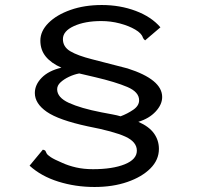

<svg xmlns="http://www.w3.org/2000/svg" viewBox="-20 -692 790 766"><path d="M357 54Q281 54 212.5 32.5Q144 11 98 -31L151 -95Q160 -93 161.5 -89.5Q163 -86 166 -80Q169 -74 182.5 -65Q196 -56 229 -42Q253 -31 283.5 -24Q314 -17 351 -17Q429 -17 477.5 -36.5Q526 -56 526 -91Q526 -126 480 -147Q434 -168 330 -188Q214 -213 166.5 -246Q119 -279 119 -321Q119 -354 146.5 -382Q174 -410 225 -422Q184 -440 162.5 -466.5Q141 -493 141 -530Q141 -568 173.5 -600.5Q206 -633 261.5 -652.5Q317 -672 386 -672Q459 -672 521.5 -648.5Q584 -625 620 -583L559 -531Q553 -535 550 -542Q545 -559 519.5 -574Q494 -589 458 -598.5Q422 -608 384 -608Q319 -608 275 -588Q231 -568 231 -536Q231 -505 260.5 -487.5Q290 -470 347.5 -455.5Q405 -441 489 -419Q627 -375 627 -305Q627 -275 601 -247Q575 -219 532 -206Q575 -187 594.5 -159.5Q614 -132 614 -98Q614 -54 580 -20Q546 14 488 34Q430 54 357 54ZM461 -228Q488 -238 511.5 -254Q535 -270 535 -292Q535 -325 488 -345Q441 -365 360 -384L296 -399Q275 -395 255 -385.5Q235 -376 221.5 -363.5Q208 -351 208 -336Q208 -303 255 -281.5Q302 -260 384 -244Q410 -239 429 -235.5Q448 -232 461 -228Z"/></svg>

Font: Inconsolata ExtraExpanded
Style: Regular
Weight: 400
Width: 8
Monospace: yes
Designer: Raph Levien, Cyreal, Brenton Simpson
Foundry: Raph Levien, Cyreal, Google
Version: Version 3.001; ttfautohint (v1.8.2.53-6de2)